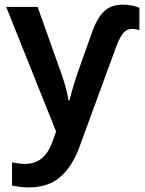

<svg xmlns="http://www.w3.org/2000/svg" viewBox="-20 -572 627 832"><path d="M513.2 -551.8C477.1 -551.8 449.2 -541.5 429.7 -521.5C409.7 -501.5 394 -474.1 381.8 -439.9L319.8 -266.1C302.7 -216.8 288.1 -167 280.8 -136.2H276.9C270.5 -179.7 255.9 -226.1 240.2 -269L143.1 -542H6.8L223.1 -2L207 43C185.5 103 148.9 138.2 88.9 138.2C69.3 138.2 45.4 134.3 32.2 131.8V231.9C49.3 235.8 77.1 240.2 104 240.2C160.6 240.2 206.5 225.1 241.7 194.3C276.4 163.6 303.7 121.1 323.2 67.9L481.9 -365.2C494.1 -397.9 505.4 -419.4 515.6 -430.7C525.9 -441.4 537.6 -446.8 551.8 -446.8C561.5 -446.8 574.7 -444.3 584 -441.9V-538.1C567.9 -545.9 538.6 -551.8 513.2 -551.8Z"/></svg>

Font: Noto Reveo Sans
Style: Regular
Weight: 600
Designer: Monotype Design Team
Foundry: Monotype Imaging Inc.
Version: Version 2.007